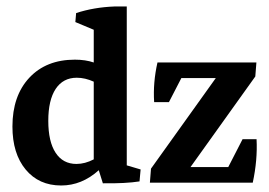

<svg xmlns="http://www.w3.org/2000/svg" viewBox="-20 -567 835 596"><path d="M169.9 8.8Q100.6 8.8 59.6 -40.8Q18.6 -90.3 18.6 -174.3Q18.6 -269.5 71 -325.7Q123.5 -381.8 212.4 -381.8Q245.6 -381.8 271 -373V-474.6L213.9 -498.5L216.3 -526.4Q271 -544.4 335.4 -546.9H373.5V-53.7L416.5 -41L413.1 -3.9Q370.1 2.9 299.3 2L286.6 -38.6Q233.9 8.8 169.9 8.8ZM129.9 -191.9Q129.9 -127.4 152.6 -92.8Q175.3 -58.1 217.3 -58.1Q243.7 -58.1 271 -72.3V-313.5Q244.1 -325.7 218.3 -325.7Q175.8 -325.7 152.8 -291Q129.9 -256.3 129.9 -191.9ZM445.3 0 448.7 -43.5 649.9 -324.7H543L504.4 -250H458.5Q454.6 -310.5 468.8 -373H775.9L772.5 -329.6L571.3 -48.3H688.5L732.9 -134.8H776.4Q779.8 -70.8 764.6 0Z"/></svg>

Font: Markazi Text SemiBold
Style: Regular
Weight: 600
Designer: Borna Izadpanah (Arabic designer), Fiona Ross (Arabic design director) and Florian Runge (Latin designer)
Foundry: Borna Izadpanah and Florian Runge
Version: Version 1.001; ttfautohint (v1.8.3)